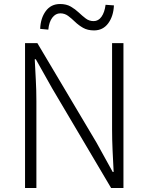

<svg xmlns="http://www.w3.org/2000/svg" viewBox="-20 -946 747 966"><path d="M106 0V-729H168L465.8 -228L546.9 -81.1H551.8Q548.8 -134.8 546.4 -189.2Q543.9 -243.7 543.9 -296.9V-729H601.1V0H539.1L242.2 -502L160.2 -647.9H154.8Q157.2 -595.7 160.2 -543.7Q163.1 -491.7 163.1 -437V0ZM453.1 -793Q420.9 -793 398.2 -805.9Q375.5 -818.8 357.9 -835.9Q340.3 -853 322.8 -866Q305.2 -878.9 283.2 -878.9Q259.8 -878.9 243.2 -857.2Q226.6 -835.4 223.1 -796.9L182.1 -800.8Q184.1 -854.5 210.2 -890.1Q236.3 -925.8 282.2 -925.8Q314 -925.8 336.2 -912.8Q358.4 -899.9 376.2 -883.1Q394 -866.2 411.4 -853Q428.7 -839.8 451.2 -839.8Q475.1 -839.8 490.7 -861.8Q506.3 -883.8 511.2 -921.9L553.2 -918.9Q550.8 -864.3 524.4 -828.6Q498 -793 453.1 -793Z"/></svg>

Font: Source Han Sans CN Light
Style: Regular
Weight: 300
Designer: Ryoko NISHIZUKA  (kana, bopomofo & ideographs); Paul D. Hunt (Latin, Greek & Cyrillic); Sandoll Communications , Soo-you
Foundry: Adobe
Version: Version 2.000;hotconv 1.0.107;makeotfexe 2.5.65593